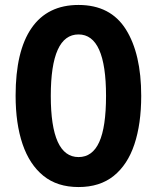

<svg xmlns="http://www.w3.org/2000/svg" viewBox="-20 -745 633 775"><path d="M550 -358Q550 -245 522.5 -162.5Q495 -80 439 -35Q383 10 297 10Q211 10 155 -35.5Q99 -81 71 -163.5Q43 -246 43 -359Q43 -539 107.5 -632Q172 -725 297 -725Q426 -725 488 -626.5Q550 -528 550 -358ZM185 -358Q185 -111 297 -111Q353 -111 380.5 -171.5Q408 -232 408 -358Q408 -606 297 -606Q185 -606 185 -358Z"/></svg>

Font: Noto Sans Lao ExtraCondensed
Style: Bold
Weight: 700
Width: 2
Designer: Monotype Design Team
Foundry: Monotype Imaging Inc.
Version: Version 2.003; ttfautohint (v1.8.4.7-5d5b)